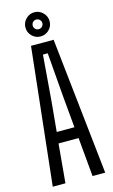

<svg xmlns="http://www.w3.org/2000/svg" viewBox="-145 -1031 639 1084"><g transform="rotate(-15 174.5 -489.0)"><path d="M21.1 0 108.3 -800H240.5L327.7 0H253.6L233 -227.4H115.8L95.2 0ZM122.7 -292.6H226.2L210.2 -467.7L188.6 -734.8H160.6L139.1 -467.3ZM175 -837Q146.1 -837 125.3 -857.6Q104.6 -878.1 104.6 -907.5Q104.6 -936.4 125.3 -957.3Q146.1 -978.3 175 -978.3Q204 -978.3 224.9 -957.3Q245.8 -936.4 245.8 -907.5Q245.8 -878.1 224.9 -857.6Q204 -837 175 -837ZM174.9 -879.4Q186.8 -879.4 195.1 -887.6Q203.4 -895.9 203.4 -907.3Q203.4 -919.2 195.1 -927.5Q186.8 -935.8 174.9 -935.8Q163.5 -935.8 155.2 -927.5Q147 -919.2 147 -907.3Q147 -895.9 155.2 -887.6Q163.5 -879.4 174.9 -879.4Z"/></g></svg>

Font: Big Shoulders Thin
Style: Regular
Weight: 100
Designer: Patric King
Foundry: XO Type Co
Version: Version 2.002